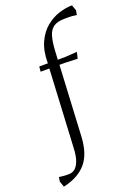

<svg xmlns="http://www.w3.org/2000/svg" viewBox="-227 -776 758 1071"><g transform="rotate(-20 152.0 -240.5)"><path d="M-42 227 -54 193 -50 167Q-21 171 -10 171Q1 171 10 171Q27 171 42.5 160Q58 149 69.5 120.5Q81 92 83 41L107 -420H55L58 -450H109Q109 -524 132 -573.5Q155 -623 191 -652.5Q227 -682 268.5 -695Q310 -708 346 -708L358 -674L353 -648Q326 -652 312 -652Q298 -652 282 -652Q239 -652 216 -636Q193 -620 183.5 -587Q174 -554 171 -504L168 -450H208L283 -455L274 -417L203 -420H167L145 2Q142 51 129.5 88.5Q117 126 94 153Q71 180 37 198.5Q3 217 -42 227Z"/></g></svg>

Font: Ancizar Serif Light
Style: Italic
Weight: 300
Italic angle: -4°
Designer: Cesar Puertas, Viviana Monsalve, Julian Moncada, Julian Prieto, Jose Castro, Felipe Aragon, Mariel Hernandez, Sara Alarc
Version: Version 8.100